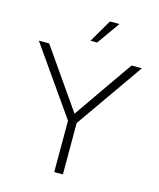

<svg xmlns="http://www.w3.org/2000/svg" viewBox="-133 -1019 918 1112"><g transform="rotate(15 326.0 -463.0)"><path d="M300 0V-308L17 -712H79L326 -357L573 -712H635L352 -308V0ZM346 -789H306L386 -926H443Z"/></g></svg>

Font: Creato Display Light
Style: Regular
Weight: 300
Version: Version 1.000